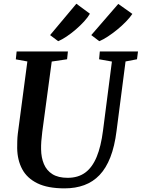

<svg xmlns="http://www.w3.org/2000/svg" viewBox="-20 -1026 779 1056"><path d="M670.5 -688 621 -306Q610.5 -221.5 587 -161.2Q563.5 -101 527.5 -63.2Q491.5 -25.5 443.2 -7.8Q395 10 335 10Q242.5 10 185.5 -18Q128.5 -46 102 -95.8Q75.5 -145.5 74.5 -211Q74.5 -229.5 75 -249.8Q75.5 -270 78 -291L130.5 -688L67 -699.5L71.5 -743H353.5L349 -700L264.5 -687.5L212.5 -301Q209 -273.5 207.2 -249Q205.5 -224.5 206 -205Q206.5 -159.5 221.5 -123.8Q236.5 -88 268.5 -68Q300.5 -48 352 -48Q409.5 -48 448.5 -76.5Q487.5 -105 511.5 -162.8Q535.5 -220.5 546.5 -307.5L595.5 -687.5L525 -700L529 -743H739L733.5 -700ZM255.5 -833 400 -1005.5 474.5 -950.5Q463.5 -931 442.8 -908.2Q422 -885.5 396.8 -863.8Q371.5 -842 346 -825Q320.5 -808 300 -799.5ZM482 -833 630.5 -1004.5 708 -949.5Q695 -930 673.2 -907.5Q651.5 -885 625.2 -863.5Q599 -842 573 -825Q547 -808 526 -799.5Z"/></svg>

Font: Merriweather 36pt SemiBold
Style: Italic
Weight: 600
Italic angle: -7.8°
Version: Version 2.101